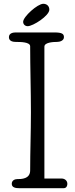

<svg xmlns="http://www.w3.org/2000/svg" viewBox="-20 -992 394 1012"><path d="M240 -941C240 -959 228 -972 208 -972C178 -972 102 -904 102 -877C102 -864 112 -854 126 -854C154 -854 240 -909 240 -941ZM214 -746C214 -771 270 -771 280 -771C296 -771 317 -778 317 -796C317 -813 308 -821 266 -821H64C52 -821 27 -819 27 -796C27 -774 50 -771 64 -771C87 -771 139 -771 139 -748C139 -638 143 -511 143 -401C143 -292 139 -196 139 -94C139 -48 92 -48 71 -48C59 -48 42 -42 42 -23C42 -3 63 0 83 0H315C332 0 335 -15 335 -23C335 -41 320 -51 305 -51H214Z"/></svg>

Font: Life Savers
Style: Bold
Weight: 700
Designer: Pablo Impallari, Rodrigo Fuenzalida, Brenda Gallo
Foundry: Pablo Impallari, Rodrigo Fuenzalida, Brenda Gallo
Version: Version 3.000